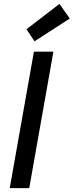

<svg xmlns="http://www.w3.org/2000/svg" viewBox="-20 -965 378 985"><path d="M30 0 154 -700H254L130 0ZM157 -753 116 -815 285 -945 338 -870Z"/></svg>

Font: DM Sans 10pt Medium
Style: Italic
Weight: 500
Italic angle: -10°
Version: Version 4.004;gftools[0.9.30]